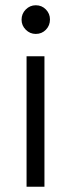

<svg xmlns="http://www.w3.org/2000/svg" viewBox="-20 -604 270 730"><path d="M116 -584Q139 -584 154.5 -568Q170 -552 170 -530Q170 -507 154.5 -491Q139 -475 116 -475Q94 -475 78 -491Q62 -507 62 -529Q62 -552 78 -568Q94 -584 116 -584ZM81 -390H149V106H81Z"/></svg>

Font: Didact Gothic
Style: Regular
Weight: 400
Designer: Daniel Johnson
Foundry: Daniel Johnson
Version: Version 2.101;PS 002.101;hotconv 1.0.88;makeotf.lib2.5.64775